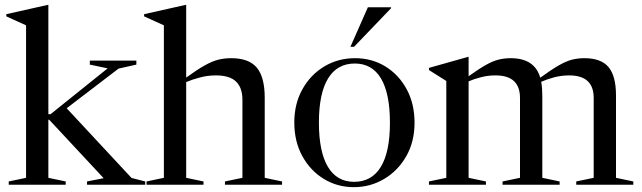

<svg xmlns="http://www.w3.org/2000/svg" viewBox="-20 -762 2647 792"><path d="M179.5 -28.5 251 -13.5V0H16V-13.5L87.5 -28.5V-657.5L6 -694.5V-703.5L177.5 -742H179.5V-291H188.5L424 -480L350.5 -495.5V-512H542.5V-495.5L469 -479L255 -315.5L522.5 -28L579 -13.5V0H339V-13.5L407.5 -27L183 -268H179.5Z M819.5 0H584.5V-13.5L656 -28.5V-657.5L574.5 -694.5V-703.5L746 -742H748V-442Q793.5 -475 824.5 -492.2Q855.5 -509.5 880.5 -515.8Q905.5 -522 933.5 -522Q1007 -522 1039.5 -482.8Q1072 -443.5 1072 -358.5V-28.5L1143.5 -13.5V0H908V-13.5L980 -28.5V-350Q980 -400.5 953.5 -425.8Q927 -451 870.5 -451Q836 -451 803.8 -442.2Q771.5 -433.5 748 -423.5V-28.5L819.5 -13.5Z M1439.5 10Q1371.5 10 1315.8 -24Q1260 -58 1227 -118.2Q1194 -178.5 1194 -256.5Q1194 -334.5 1227.8 -394.5Q1261.5 -454.5 1318.2 -488.2Q1375 -522 1444.5 -522Q1514 -522 1569.5 -488Q1625 -454 1657.5 -394Q1690 -334 1690 -255.5Q1690 -177.5 1655.8 -117.5Q1621.5 -57.5 1564.5 -23.8Q1507.5 10 1439.5 10ZM1440.5 -12Q1513.5 -12 1551 -73.8Q1588.5 -135.5 1588.5 -255.5Q1588.5 -376 1551.8 -438Q1515 -500 1443.5 -500Q1371 -500 1333.2 -438.2Q1295.5 -376.5 1295.5 -256.5Q1295.5 -136 1332.5 -74Q1369.5 -12 1440.5 -12ZM1425.5 -569 1497.5 -732H1593V-728L1440.5 -569Z M2217 -368V-28.5L2288.5 -13.5V0H2053V-13.5L2125 -28.5V-358Q2125 -451 2024 -451Q1993 -451 1964 -443.5Q1935 -436 1913 -426.5V-28.5L1984.5 -13.5V0H1749.5V-13.5L1821 -28.5V-428L1749.5 -473V-482L1911 -527.5H1913V-447.5Q1955.5 -478 1984.5 -494.2Q2013.5 -510.5 2037 -516.2Q2060.5 -522 2086.5 -522Q2185.5 -522 2208.5 -441.5Q2254 -474.5 2284.5 -492Q2315 -509.5 2339.2 -515.8Q2363.5 -522 2390.5 -522Q2459.5 -522 2490.2 -485.2Q2521 -448.5 2521 -368V-28.5L2592.5 -13.5V0H2357V-13.5L2429 -28.5V-358Q2429 -451 2328 -451Q2295.5 -451 2265 -442.8Q2234.5 -434.5 2212.5 -424.5Q2217 -400 2217 -368Z"/></svg>

Font: Newsreader 72pt
Style: Regular
Weight: 400
Designer: Hugues Gentile
Foundry: Production Type
Version: Version 1.003; ttfautohint (v1.8.3)